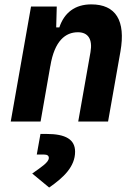

<svg xmlns="http://www.w3.org/2000/svg" viewBox="-20 -547 626 864"><path d="M28.3 0H162.6L206.5 -250.5V-249.5C225.1 -363.8 274.9 -401.9 330.6 -401.9C376 -401.9 397.5 -371.1 387.2 -312.5L332 0H466.3L522 -315.4C546.4 -454.6 501 -527.3 390.6 -527.3C317.4 -527.3 269 -489.7 247.1 -423.8H232.9L235.4 -517.6H119.6ZM201.2 296.9C265.6 252.4 317.9 203.1 317.9 135.7C317.9 81.1 276.4 55.7 189 55.7H162.1L145.5 148.4H177.2C192.4 148.4 199.7 153.3 199.7 163.6C199.7 183.6 165.5 205.1 125 233.9Z"/></svg>

Font: Cascadia Code
Style: Bold Italic
Weight: 700
Italic angle: -10°
Monospace: yes
Designer: Aaron Bell
Foundry: Saja Typeworks
Version: Version 2404.023